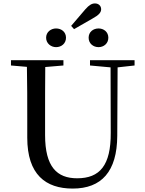

<svg xmlns="http://www.w3.org/2000/svg" viewBox="-20 -1083 843 1120"><path d="M307 -808C338 -808 365 -829 365 -863C365 -897 338 -917 307 -917C278 -917 249 -897 249 -863C249 -829 278 -808 307 -808ZM412 -913 520 -975C557 -995 570 -1011 570 -1029C570 -1049 555 -1063 534 -1063C516 -1063 500 -1054 478 -1029L395 -932ZM555 -808C585 -808 612 -829 612 -863C612 -897 585 -917 555 -917C524 -917 497 -897 497 -863C497 -829 524 -808 555 -808ZM505 -701 625 -690 626 -308C627 -118 562 -43 430 -43C312 -43 243 -110 243 -295V-394C243 -494 243 -594 244 -692L350 -701V-732H44V-701L137 -693C139 -594 139 -493 139 -394V-280C139 -65 246 17 404 17C572 17 663 -82 664 -291L666 -690L765 -701V-732H505Z"/></svg>

Font: Source Han Serif CN Medium
Style: Regular
Weight: 500
Designer: Ryoko NISHIZUKA 西塚涼子 (kana & ideographs); Frank Grießhammer (Latin, Greek & Cyrillic); Wenlong ZHANG 张文龙 (bopomofo); San
Foundry: Adobe
Version: Version 2.002;hotconv 1.1.0;makeotfexe 2.6.0